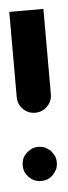

<svg xmlns="http://www.w3.org/2000/svg" viewBox="-39 -424 158 449"><g transform="rotate(-5 40.0 -200.0)"><path d="M80.1 -400.4Q80.1 -333 80.1 -200.2Q80.1 -183.6 68.4 -171.9Q56.6 -160.2 40 -160.2Q23.4 -160.2 11.7 -171.9Q0 -183.6 0 -200.2Q0 -266.6 0 -400.4Q19.5 -400.4 40 -400.4Q59.6 -400.4 80.1 -400.4ZM68.4 -11.7Q62.5 -5.9 55.7 -2.9Q47.9 0 40 0Q32.2 0 24.4 -2.9Q17.6 -5.9 11.7 -11.7Q5.9 -17.6 2.9 -24.4Q0 -32.2 0 -40Q0 -47.9 2.9 -55.7Q5.9 -62.5 11.7 -68.4Q17.6 -73.2 24.4 -77.1Q32.2 -80.1 40 -80.1Q47.9 -80.1 55.7 -77.1Q62.5 -73.2 68.4 -68.4Q73.2 -62.5 77.1 -55.7Q80.1 -47.9 80.1 -40Q80.1 -32.2 77.1 -24.4Q73.2 -17.6 68.4 -11.7Z"/></g></svg>

Font: Stray Robotalk
Style: Regular
Weight: 400
Designer: Faina Iasen
Version: Version 1.0